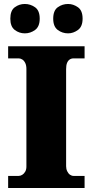

<svg xmlns="http://www.w3.org/2000/svg" viewBox="-20 -947 466 967"><path d="M21 0V-61H74Q83 -61 92 -66.5Q101 -72 107 -82.5Q113 -93 113 -108V-600Q113 -618 107 -630Q101 -642 92 -647.5Q83 -653 74 -653H21V-714H406V-653H351Q339 -653 330.5 -647Q322 -641 317.5 -629.5Q313 -618 313 -599V-110Q313 -96 318.5 -84.5Q324 -73 332.5 -67Q341 -61 351 -61H406V0ZM323 -779Q294 -779 271 -796Q248 -813 248 -853Q248 -894 271 -910.5Q294 -927 323 -927Q349 -927 372.5 -910.5Q396 -894 396 -853Q396 -813 372.5 -796Q349 -779 323 -779ZM105 -779Q77 -779 54.5 -796Q32 -813 32 -853Q32 -894 54.5 -910.5Q77 -927 105 -927Q133 -927 156.5 -910.5Q180 -894 180 -853Q180 -813 156.5 -796Q133 -779 105 -779Z"/></svg>

Font: Noto Serif Hebrew Black
Style: Regular
Weight: 900
Version: Version 2.003